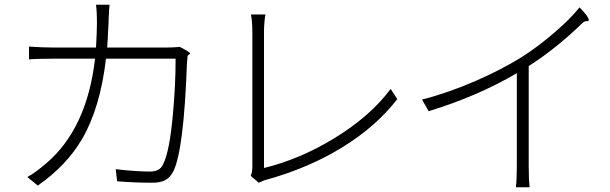

<svg xmlns="http://www.w3.org/2000/svg" viewBox="-20 -780 2566 808"><path d="M139 1 95 -35Q130 -54 175 -93Q346 -239 380 -533H202Q133 -533 102 -530V-584Q162 -580 201 -580H384Q388 -648 388 -686Q388 -731 384 -760H441Q439 -742 437 -698Q437 -691 437 -687Q436 -661 433 -611Q432 -590 431 -580H682Q704 -580 729 -582Q734 -583 736 -583Q781 -560 780 -555Q780 -552 776 -551Q770 -548 769 -542Q769 -538 768.5 -531Q768 -524 767 -520Q754 -151 710 -60Q696 -33 675.5 -22Q655 -11 620 -11Q550 -11 473 -17L467 -68Q555 -58 611 -58Q653 -58 666 -88Q694 -142 708 -303Q719 -422 719 -533H572H426Q402 -327 326 -196Q260 -83 139 1Z M1069 -11 1035 -40Q1042 -54 1042 -78V-644Q1042 -689 1036 -719H1097Q1091 -685 1091 -645V-359V-73Q1243 -110 1388 -199Q1540 -292 1624 -406L1652 -363Q1563 -248 1422 -161Q1280 -73 1099 -23Q1097 -22 1092 -21Q1077 -15 1069 -11Z M2151 8Q2155 -24 2155 -80V-472Q1990 -375 1784 -312L1756 -361Q1866 -389 1983 -440Q2088 -486 2173 -538Q2245 -584 2312 -642Q2380 -700 2419 -749Q2435 -733 2448 -716Q2461 -697 2457 -693Q2454 -690 2449 -691Q2439 -691 2431 -683Q2321 -576 2205 -502V-291V-80Q2205 -24 2209 8Z"/></svg>

Font: GenSekiGothic TW L
Style: Regular
Weight: 300
Version: Version 1.501;PS 1;hotconv 16.6.51;makeotf.lib2.5.65220